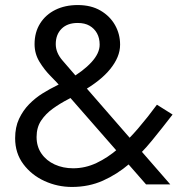

<svg xmlns="http://www.w3.org/2000/svg" viewBox="-20 -731 715 761"><path d="M223 -384 559 0H655L285 -425Q255 -460 228 -491Q201 -522 201 -556Q201 -594 224 -617Q247 -640 288 -640Q316 -640 335 -629Q354 -618 364.5 -599Q375 -580 375 -554Q375 -520 342.5 -484.5Q310 -449 254 -417Q234 -406 206 -392.5Q178 -379 149 -361Q120 -343 95.5 -318Q71 -293 55.5 -260Q40 -227 40 -183Q40 -124 72.5 -80.5Q105 -37 156.5 -13.5Q208 10 265 10Q332 10 388 -15Q444 -40 492 -81Q540 -122 582 -173.5Q624 -225 664 -277L602 -316Q566 -267 527.5 -222Q489 -177 448 -141.5Q407 -106 362.5 -85Q318 -64 270 -64Q230 -64 197 -79Q164 -94 144.5 -122Q125 -150 125 -188Q125 -226 143 -253Q161 -280 189.5 -300.5Q218 -321 250 -337.5Q282 -354 309 -370Q344 -391 371 -412.5Q398 -434 417 -457.5Q436 -481 446 -505Q456 -529 456 -554Q456 -596 436 -631.5Q416 -667 378.5 -689Q341 -711 288 -711Q238 -711 199.5 -692Q161 -673 139 -638Q117 -603 117 -556Q117 -518 136.5 -486Q156 -454 181.5 -428.5Q207 -403 223 -384Z"/></svg>

Font: Glinicke Jost Regular
Style: Regular
Weight: 400
Version: Version 3.710